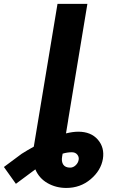

<svg xmlns="http://www.w3.org/2000/svg" viewBox="-164 -747 606 972"><path d="M278.4 -727.3 180.8 -138.1H181.1L170.1 -71.7Q205.3 -80.3 232.2 -80.3Q296.5 -80.3 331.3 -40.1Q366.1 0 356.9 57.5Q346.9 116.5 294.7 160.5Q242.5 204.5 171.5 204.5Q119.7 204.5 76.9 180.2Q34.1 155.9 14.9 110.4L-83.5 183.6L-144.2 98.4L-54.3 31.6Q-26.3 13.8 7.1 -4.6L127.1 -727.3ZM153.1 30.9 150.6 45.1Q146 71 156.2 86.3Q166.5 101.6 191.1 101.6Q206.7 101.6 219.5 89.3Q232.2 77.1 234.4 60.7Q236.5 46.9 226.9 35.3Q217.3 23.8 199.6 23.8Q176.5 23.8 153.1 30.9Z"/></svg>

Font: Karasuma Gothic
Style: Bold Italic
Weight: 700
Italic angle: 9.39998°
Designer: Rasmus Andersson / Ryoko Nishizuka
Foundry: Genbu
Version: Version 1.00